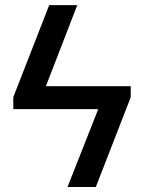

<svg xmlns="http://www.w3.org/2000/svg" viewBox="-20 -748 575 768"><path d="M502.9 -358.9 363.3 0H250L373 -311.5H33.2V-359.4L176.8 -727.5H289.1L163.6 -403.3H502.9Z"/></svg>

Font: Inter Tight Medium
Style: Regular
Weight: 500
Designer: Rasmus Andersson
Foundry: rsms
Version: Version 3.004; ttfautohint (v1.8.4.7-5d5b)